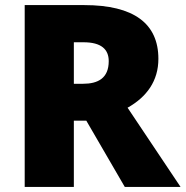

<svg xmlns="http://www.w3.org/2000/svg" viewBox="-20 -734 729 754"><path d="M311 -714H77V0H270V-260H319L470 0H689L481 -311C556 -353 602 -416 602 -503C602 -642 505 -714 311 -714ZM308 -568C378 -568 407 -540 407 -494C407 -427 365 -405 306 -405H270V-568Z"/></svg>

Font: Noto Sans Gujarati Black
Style: Regular
Weight: 900
Designer: Jelle Bosma - Monotype Design Team, Universal Thirst
Foundry: Monotype Imaging Inc.
Version: Version 2.106